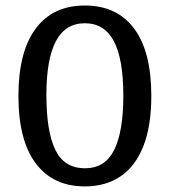

<svg xmlns="http://www.w3.org/2000/svg" viewBox="-20 -665 617 697"><path d="M288.1 11.7Q172.9 11.7 109.9 -71.8Q46.9 -155.3 46.9 -316.9Q46.9 -476.1 109.1 -560.5Q171.4 -645 288.1 -645Q403.8 -645 466.6 -561.8Q529.3 -478.5 529.3 -316.9Q529.3 -207.5 500.5 -134.5Q471.7 -61.5 417.7 -24.9Q363.8 11.7 288.1 11.7ZM288.1 -54.2Q361.8 -54.2 394.8 -121.3Q427.7 -188.5 427.7 -317.4Q427.7 -450.7 393.3 -515.6Q358.9 -580.6 288.1 -580.6Q217.3 -580.6 182.9 -515.4Q148.4 -450.2 148.4 -319.8Q148.4 -188.5 180.7 -121.3Q212.9 -54.2 288.1 -54.2Z"/></svg>

Font: Kameron Medium
Style: Regular
Weight: 500
Designer: Vernon Adams
Foundry: Vernon Adams
Version: Version 1.100